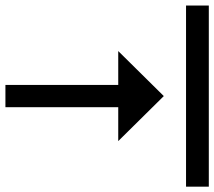

<svg xmlns="http://www.w3.org/2000/svg" viewBox="-20 -701 790 708"><path d="M416 -512.7 584 -346.7 416 -180.7V-305.7H0V-387.7H416ZM666 -12.7V-680.7H750V-12.7Z"/></svg>

Font: CaskaydiaCove Nerd Font
Style: Regular
Weight: 400
Designer: Aaron Bell
Foundry: Saja Typeworks
Version: Version 2111.1;Nerd Fonts 2.3.3